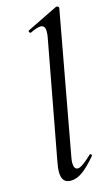

<svg xmlns="http://www.w3.org/2000/svg" viewBox="-115 -768 471 820"><g transform="rotate(-15 120.0 -358.0)"><path d="M52 -40Q52 -59 58 -89L155 -610Q157 -619 157 -634Q157 -661 137 -661Q121 -661 91 -646H90Q85 -646 83.5 -651.5Q82 -657 86 -658L223 -725H225Q229 -725 232.5 -722Q236 -719 235 -717L120 -89Q117 -74 117 -63Q117 -34 135 -34Q152 -34 197 -77Q199 -79 201 -79Q204 -79 206 -75.5Q208 -72 205 -69Q171 -29 144.5 -10Q118 9 92 9Q72 9 62 -3Q52 -15 52 -40Z"/></g></svg>

Font: Cormorant Infant Medium
Style: Italic
Weight: 500
Italic angle: -10°
Designer: Christian Thalmann (Catharsis Fonts)
Foundry: Catharsis Fonts
Version: Version 4.000